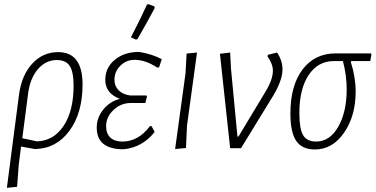

<svg xmlns="http://www.w3.org/2000/svg" viewBox="-20 -711 1802 921"><path d="M13 190 71 -255Q83 -349 134 -405Q185 -461 259 -461Q376 -461 376 -306Q376 -169 313 -83.5Q250 2 148 4L81 -8L70 79L62 185ZM115 -264 87 -48 157 -33Q237 -35 285 -107Q333 -179 333 -300Q333 -366 314.5 -394.5Q296 -423 253 -423Q200 -423 162.5 -380Q125 -337 115 -264Z M685 -689 692 -691 721 -680 722 -672Q678 -590 639 -523L632 -521L608 -532Q649 -610 685 -689ZM572 5Q444 5 444 -99Q444 -146 475 -185Q506 -224 555 -237Q485 -263 485 -328Q485 -386 530.5 -424Q576 -462 647 -462Q710 -452 756 -427L743 -388L734 -387Q678 -424 625 -424Q586 -424 557.5 -396Q529 -368 529 -328Q529 -298 549 -278Q569 -258 604 -253H682L685 -248L677 -217H608Q560 -217 524.5 -183.5Q489 -150 489 -106Q489 -70 509.5 -51Q530 -32 567 -32Q644 -32 699 -106H707L722 -78Q662 -3 572 5Z M925 -459 877 -108 872 -1 820 4 870 -360 875 -454Z M1309 -459Q1335 -421 1335 -378Q1335 -328 1293 -256L1136 0H1084L1035 -453L1084 -459L1088 -382L1119 -56H1124L1254 -272Q1289 -330 1289 -372Q1289 -404 1263 -441L1265 -448Z M1490 6Q1429 6 1401 -35Q1373 -76 1373 -167Q1373 -301 1431.5 -378Q1490 -455 1591 -455H1759L1762 -450L1756 -418H1665L1663 -413Q1686 -341 1686 -271Q1686 -155 1630.5 -74.5Q1575 6 1490 6ZM1496 -32Q1562 -32 1602.5 -103Q1643 -174 1643 -282Q1643 -350 1625 -418H1581Q1505 -418 1460.5 -351Q1416 -284 1416 -168Q1416 -93 1434 -62.5Q1452 -32 1496 -32Z"/></svg>

Font: Alegreya Sans Light
Style: Italic
Weight: 300
Italic angle: -7°
Designer: Juan Pablo del Peral
Foundry: Huerta Tipografica
Version: Version 2.007